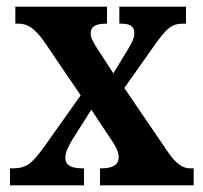

<svg xmlns="http://www.w3.org/2000/svg" viewBox="-20 -556 608 576"><path d="M10 0H232V-51H229C191 -51 176 -61 176 -83C176 -101 186 -118 197 -137L254 -227L303 -153C331 -113 336 -99 336 -84C336 -62 319 -51 284 -51H280V0H561V-51H550C528 -51 507 -65 481 -104L353 -292L444 -421C481 -473 496 -485 530 -485H538V-536H338V-485H342C366 -485 383 -480 383 -456C383 -438 372 -422 359 -400L320 -336L272 -410C259 -431 252 -442 252 -456C252 -472 261 -485 298 -485H301V-536H26V-485H37C65 -485 87 -467 112 -432L222 -270L112 -115C76 -65 59 -51 18 -51H10Z"/></svg>

Font: Noto Serif Devanagari Condensed
Style: Bold
Weight: 700
Width: 3
Designer: Universal Thirst, Indian Type Foundry and the Monotype Design Team
Foundry: Monotype Imaging Inc.
Version: Version 2.004